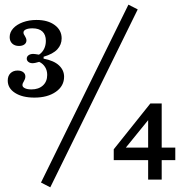

<svg xmlns="http://www.w3.org/2000/svg" viewBox="-20 -718 771 816"><path d="M12.9 -375.6Q12.9 -395.3 24.4 -406.7Q36 -418.2 54.9 -418.2Q69.7 -418.2 78.8 -411.2Q87.8 -404.3 87.8 -392.8Q87.8 -387.1 85.8 -381.7Q83.8 -376.3 81.2 -372.1Q78.8 -368.7 77.1 -364.5Q75.4 -360.2 75.4 -356.2Q75.4 -348.1 85.7 -343.1Q95.9 -338 113.6 -338Q144.1 -338 162.4 -354.7Q180.6 -371.4 180.6 -399.7Q180.6 -418.8 171.5 -433.2Q162.4 -447.7 146.6 -455.1Q137.8 -452.6 130.9 -451Q124 -449.4 118.2 -449.4Q107.5 -449.4 100.6 -455Q93.7 -460.6 93.7 -468.7Q93.7 -477.7 101.4 -483.3Q109.1 -488.9 121.4 -488.9Q126.9 -488.9 145.7 -485.7Q159.4 -494.5 167.2 -509.9Q174.9 -525.3 174.9 -544.5Q174.9 -570.3 160.3 -584Q145.7 -597.6 118.1 -597.6Q100 -597.6 89.9 -592.8Q79.8 -588 79.8 -579.9Q79.8 -575.8 81.5 -572.1Q83.2 -568.4 85.7 -565.1Q88.2 -561 90.3 -556.1Q92.4 -551.1 92.4 -546.2Q92.4 -535.7 83.8 -529.2Q75.2 -522.7 60.6 -522.7Q42.5 -522.7 31.8 -533Q21.1 -543.2 21.1 -560.5Q21.1 -580.8 36.1 -597.4Q51.1 -613.9 77.5 -623.6Q103.9 -633.2 135.2 -633.2Q183.3 -633.2 212.6 -611.5Q242 -589.8 242 -554.9Q242 -528.1 223.6 -508.3Q205.3 -488.5 165.3 -476.9V-468.8Q209.2 -460.3 230.8 -440Q252.4 -419.7 252.4 -391.9Q252.4 -352.3 217.3 -327.8Q182.1 -303.2 126.2 -303.2Q75.1 -303.2 44 -323.1Q12.9 -342.9 12.9 -375.6ZM154.2 57.8 525.8 -698.2 565.3 -678 193.7 78.1ZM463.4 -83.5 619 -278.2 635.6 -239.4 504 -77.4 491.6 -90.7H725V-37.4H463.4ZM609.6 -226.7 619 -278.2H667.2V45.2H609.6Z"/></svg>

Font: Playfair Micro SmCond SmLight
Style: Regular
Weight: 360
Width: 4
Designer: Claus Eggers Sørensen
Foundry: Claus Eggers Sørensen
Version: Version 2.100;Glyphs 3.2 (3219)